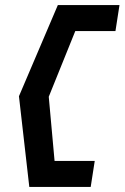

<svg xmlns="http://www.w3.org/2000/svg" viewBox="-20 -670 493 760"><path d="M55 -289 96 70H339L355 -33H196L173 -287L278 -547H437L453 -650H209Z"/></svg>

Font: Charger Sport
Style: BlkNrwObl
Weight: 900
Designer: Jasper
Foundry: Cannot Into Space Fonts
Version: Version 1.1